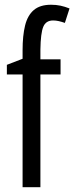

<svg xmlns="http://www.w3.org/2000/svg" viewBox="-20 -785 311 805"><path d="M233.9 -472.7H149.4V0H74.7V-472.7H8.8V-513.2L74.7 -538.6V-574.7Q74.7 -635.7 85.2 -678.2Q95.7 -720.7 121.8 -742.9Q147.9 -765.1 193.8 -765.1Q215.3 -765.1 233.6 -761.2Q252 -757.3 271.5 -749.5L252 -689Q238.3 -693.8 226.3 -696.5Q214.4 -699.2 202.6 -699.2Q172.4 -699.2 161.4 -672.6Q150.4 -646 149.4 -576.7V-536.1H233.9Z"/></svg>

Font: Open Sans Condensed
Style: Regular
Weight: 400
Width: 3
Designer: Monotype Design Team
Foundry: Monotype Imaging Inc.
Version: Version 3.000